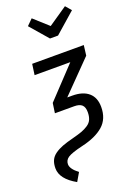

<svg xmlns="http://www.w3.org/2000/svg" viewBox="-210 -841 771 1118"><g transform="rotate(-20 175.5 -282.5)"><path d="M347.2 -775.9 377.9 -740.2 251 -628.9H201.2L105 -740.2L141.1 -775.9L230 -695.8ZM64 210.9Q-27.8 159.2 -27.8 92.8Q-27.8 64 -18.6 43.5Q-9.3 22.9 11.7 8.1Q32.7 -6.8 59.6 -17.1Q86.4 -27.3 128.9 -38.1Q165 -47.4 186.8 -55.4Q208.5 -63.5 227.1 -75.9Q245.6 -88.4 253.4 -106.7Q261.2 -125 261.2 -150.9Q261.2 -182.6 246.1 -196.3Q231 -210 199.2 -210H79.1L87.9 -271L265.1 -459H43.9L53.2 -525.9H373L365.2 -462.9L178.2 -272H209Q274.4 -272 309.8 -241.5Q345.2 -210.9 345.2 -152.8Q345.2 -79.1 297.9 -37.6Q250.5 3.9 162.1 23.9Q94.2 40 71.5 54.9Q48.8 69.8 48.8 95.2Q48.8 124.5 94.2 159.2Z"/></g></svg>

Font: Fira Sans Compressed Book
Style: Italic
Weight: 350
Width: 3
Italic angle: -8°
Designer: Carrois Corporate & Edenspiekermann AG
Foundry: Carrois Corporate GbR & Edenspiekermann AG
Version: Version 4.203;PS 004.203;hotconv 1.0.88;makeotf.lib2.5.64775